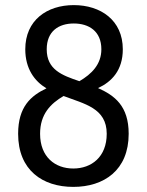

<svg xmlns="http://www.w3.org/2000/svg" viewBox="-20 -726 575 752"><path d="M269 -706C164 -706 79 -647 79 -533C79 -457 115 -408 162 -380C101 -351 51 -308 51 -202C51 -59 147 6 267 6C387 6 484 -59 484 -202C484 -311 429 -352 364 -381C418 -406 461 -451 461 -533C461 -647 374 -706 269 -706ZM269 -634C328 -634 377 -604 377 -533C377 -474 339 -436 291 -408C223 -431 163 -453 163 -533C163 -604 210 -634 269 -634ZM229 -350C310 -319 398 -303 398 -202C398 -111 338 -66 267 -66C196 -66 137 -111 137 -202C137 -279 178 -320 229 -350Z"/></svg>

Font: Asap
Style: Regular
Weight: 400
Designer: Pablo Cosgaya
Foundry: Pablo Cosgaya
Version: Version 1.007;PS 001.007;hotconv 1.0.70;makeotf.lib2.5.58329